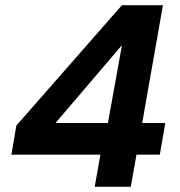

<svg xmlns="http://www.w3.org/2000/svg" viewBox="-20 -720 694 740"><path d="M345 0 367 -124H24L43 -236L450 -700H608L528 -246H617L596 -124H506L484 0ZM194 -246H396L450 -546Z"/></svg>

Font: DM Sans 16pt ExtraBold
Style: Italic
Weight: 800
Italic angle: -10°
Version: Version 4.004;gftools[0.9.30]